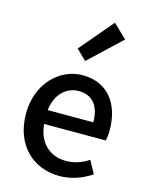

<svg xmlns="http://www.w3.org/2000/svg" viewBox="-132 -976 831 1073"><g transform="rotate(15 283.0 -440.0)"><path d="M317 14C388 14 452 -11 502 -45L462 -118C422 -92 380 -77 331 -77C236 -77 170 -140 161 -245H518C521 -259 524 -281 524 -304C524 -459 445 -564 299 -564C171 -564 48 -454 48 -275C48 -93 166 14 317 14ZM160 -325C171 -421 232 -473 301 -473C381 -473 424 -419 424 -325ZM291 -644 476 -818 397 -894 233 -701Z"/></g></svg>

Font: Noto Sans CJK HK Medium
Style: Regular
Weight: 500
Designer: Ryoko NISHIZUKA 西塚涼子 (kana, bopomofo & ideographs); Paul D. Hunt (Latin, Greek & Cyrillic); Sandoll Communications 산돌커뮤니
Foundry: Adobe
Version: Version 2.004;hotconv 1.0.118;makeotfexe 2.5.65603